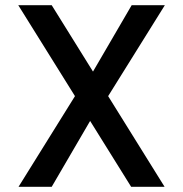

<svg xmlns="http://www.w3.org/2000/svg" viewBox="-20 -715 700 735"><path d="M394 -347 610 0H482L325 -252L178 0H51L267 -347L50 -695H178L336 -441L484 -695H611Z"/></svg>

Font: Poppins-tnum Medium
Style: Regular
Weight: 500
Designer: Ninad Kale (Devanagari), Jonny Pinhorn (Latin)
Foundry: Indian Type Foundry
Version: Version 4.004